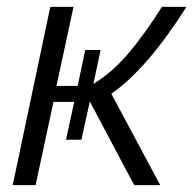

<svg xmlns="http://www.w3.org/2000/svg" viewBox="-20 -541 565 561"><path d="M524.9 -521Q409.2 -338.9 305.2 -267.1L448.2 0H372.1L243.2 -243.2H242.2L217.8 -132.8H172.9L196.8 -243.2H136.2L84 0H17.1L127 -521H194.8L145 -290H207L229 -395H273.9L252.9 -295.9Q306.2 -328.1 353.8 -383.5Q401.4 -439 453.1 -521Z"/></svg>

Font: Rawline
Style: Italic
Weight: 400
Italic angle: -12°
Designer: Matt McInerney, Pablo Impallari, Rodrigo Fuenzalida
Foundry: Matt McInerney, Pablo Impallari, Rodrigo Fuenzalida
Version: Version 4.020;PS 004.020;hotconv 1.0.88;makeotf.lib2.5.64775